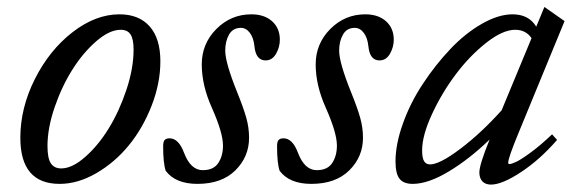

<svg xmlns="http://www.w3.org/2000/svg" viewBox="-20 -505 1622 539"><path d="M147.5 11.2Q37.1 11.2 37.1 -118.2Q37.1 -202.1 77.9 -283.2Q118.7 -364.3 183.6 -414.6Q248.5 -464.8 315.4 -464.8Q370.1 -464.8 400.1 -430.9Q430.2 -397 430.2 -333Q430.2 -271 405.5 -208Q380.9 -145 341.8 -97.2Q302.7 -49.3 250.7 -19Q198.7 11.2 147.5 11.2ZM151.9 -32.2Q182.6 -32.2 219.2 -64.5Q255.9 -96.7 285.4 -144.8Q314.9 -192.9 335 -253.2Q355 -313.5 355 -365.7Q355 -395.5 346.4 -408.4Q337.9 -421.4 318.8 -421.4Q287.6 -421.4 250.7 -389.6Q213.9 -357.9 183.8 -310.5Q153.8 -263.2 133.5 -204.3Q113.3 -145.5 113.3 -95.2Q113.3 -60.5 122.8 -46.4Q132.3 -32.2 151.9 -32.2Z M534.2 11.2Q472.7 11.2 445.3 -25.4Q438 -45.9 438 -94.7Q438 -106.9 442.1 -111.8Q446.3 -116.7 456.1 -116.7Q481.4 -116.7 496.6 -76.2Q515.1 -27.3 549.3 -27.3Q579.6 -27.3 592.8 -47.4Q606 -67.4 606 -96.2Q606 -132.3 574.7 -202.6Q546.4 -265.6 546.4 -324.2Q546.4 -382.3 587.4 -423.6Q628.4 -464.8 685.5 -464.8Q722.2 -464.8 743.9 -445.3Q765.6 -425.8 765.6 -393.6Q765.6 -372.6 754.9 -354Q744.1 -335.4 725.6 -335.4Q698.2 -335.4 694.3 -375Q691.9 -398.9 681.4 -412.8Q670.9 -426.8 656.2 -426.8Q633.8 -426.8 623 -408Q612.3 -389.2 612.3 -362.8Q612.3 -329.1 646 -245.6Q663.6 -202.1 671.4 -174.3Q679.2 -146.5 679.2 -118.2Q679.2 -64.9 640.9 -26.9Q602.5 11.2 534.2 11.2Z M854 11.2Q792.5 11.2 765.1 -25.4Q757.8 -45.9 757.8 -94.7Q757.8 -106.9 762 -111.8Q766.1 -116.7 775.9 -116.7Q801.3 -116.7 816.4 -76.2Q835 -27.3 869.1 -27.3Q899.4 -27.3 912.6 -47.4Q925.8 -67.4 925.8 -96.2Q925.8 -132.3 894.5 -202.6Q866.2 -265.6 866.2 -324.2Q866.2 -382.3 907.2 -423.6Q948.2 -464.8 1005.4 -464.8Q1042 -464.8 1063.7 -445.3Q1085.4 -425.8 1085.4 -393.6Q1085.4 -372.6 1074.7 -354Q1064 -335.4 1045.4 -335.4Q1018.1 -335.4 1014.2 -375Q1011.7 -398.9 1001.2 -412.8Q990.7 -426.8 976.1 -426.8Q953.6 -426.8 942.9 -408Q932.1 -389.2 932.1 -362.8Q932.1 -329.1 965.8 -245.6Q983.4 -202.1 991.2 -174.3Q999 -146.5 999 -118.2Q999 -64.9 960.7 -26.9Q922.4 11.2 854 11.2Z M1138.7 11.2Q1112.8 11.2 1101.6 -3.2Q1090.3 -17.6 1090.3 -51.8Q1090.3 -100.1 1111.1 -158.2Q1131.8 -216.3 1167 -269.5Q1202.1 -322.8 1244.1 -367.2Q1286.1 -411.6 1332.8 -438.2Q1379.4 -464.8 1418.9 -464.8Q1464.4 -464.8 1485.4 -430.2L1508.3 -485.4L1564.9 -445.8L1436.5 -133.8Q1406.7 -62 1406.7 -48.3Q1406.7 -44.4 1409.7 -44.4Q1416 -44.4 1429.4 -50.8Q1442.9 -57.1 1470.2 -77.1Q1497.6 -97.2 1529.8 -127.9L1543.9 -112.3Q1496.1 -57.1 1442.9 -22Q1389.6 13.2 1358.4 13.2Q1342.8 13.2 1334.2 4.2Q1325.7 -4.9 1325.7 -21Q1325.7 -42.5 1354.5 -113.3Q1297.9 -58.6 1240 -23.7Q1182.1 11.2 1138.7 11.2ZM1165 -82.5Q1165 -62 1170.4 -52.7Q1175.8 -43.5 1187.5 -43.5Q1214.4 -43.5 1272.5 -87.4Q1330.6 -131.3 1388.2 -195.3L1472.2 -397.9Q1456.1 -421.4 1426.3 -421.4Q1391.1 -421.4 1344.5 -384.5Q1297.9 -347.7 1258.8 -295.4Q1219.7 -243.2 1192.4 -183.8Q1165 -124.5 1165 -82.5Z"/></svg>

Font: Elstob 6pt
Style: Italic
Weight: 400
Italic angle: -20°
Designer: Peter S. Baker
Version: Version 1.015